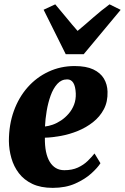

<svg xmlns="http://www.w3.org/2000/svg" viewBox="-20 -876 590 907"><path d="M454.5 -105Q441.5 -84 411.5 -56.8Q381.5 -29.5 335.8 -9Q290 11.5 229 11.5Q172.5 11.5 133 -7.2Q93.5 -26 69.2 -57.8Q45 -89.5 33.8 -129Q22.5 -168.5 22 -209.5Q22 -286.5 45.2 -351.2Q68.5 -416 110.5 -463.5Q152.5 -511 209.5 -537.5Q266.5 -564 332.5 -564Q387 -564 420.8 -548Q454.5 -532 470.8 -504.8Q487 -477.5 488 -443.5Q489.5 -395.5 470.5 -359.8Q451.5 -324 419.2 -298.8Q387 -273.5 347.8 -257.5Q308.5 -241.5 267.8 -234Q227 -226.5 192 -225.5Q191.5 -188.5 197.2 -160Q203 -131.5 214.8 -112Q226.5 -92.5 243.8 -82.2Q261 -72 284 -72Q321 -72 348 -84.5Q375 -97 394 -115.5Q413 -134 426.5 -151ZM297.5 -501Q270 -501 250.8 -479.8Q231.5 -458.5 219.2 -424.5Q207 -390.5 200.5 -351.8Q194 -313 192.5 -278.5Q209 -280 229 -287Q249 -294 268.5 -307Q288 -320 304.2 -338.8Q320.5 -357.5 329.8 -381.5Q339 -405.5 338 -434.5Q336.5 -468.5 326.2 -484.8Q316 -501 297.5 -501ZM290.5 -620 186 -830 241 -855.5Q266.5 -826 292.8 -793.5Q319 -761 346.5 -730Q384.5 -761.5 421 -793.8Q457.5 -826 497.5 -855.5L550 -829.5L375.5 -620Z"/></svg>

Font: Merriweather 36pt Black
Style: Italic
Weight: 900
Italic angle: -7.8°
Version: Version 2.101